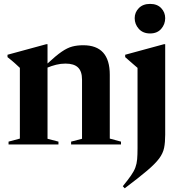

<svg xmlns="http://www.w3.org/2000/svg" viewBox="-20 -760 953 1010"><path d="M354 -15 411.5 -30V-341Q411.5 -385 390.2 -405.2Q369 -425.5 324.5 -425.5Q299.5 -425.5 275.5 -419.5Q251.5 -413.5 230 -404.5V-30L287.5 -15V0H25V-15L84.5 -31V-403Q76 -411 60.8 -425Q45.5 -439 19.5 -459.5V-472L223.5 -527.5H230V-426Q274.5 -467.5 304.5 -488Q334.5 -508.5 360.2 -515.2Q386 -522 418 -522Q557.5 -522 557.5 -367V-31L616.5 -15V0H354ZM769.5 -584Q732 -584 710.2 -608.2Q688.5 -632.5 688.5 -664.5Q688.5 -695 710.2 -717.2Q732 -739.5 769.5 -739.5Q807 -739.5 828 -717.2Q849 -695 849 -664.5Q849 -632.5 828 -608.2Q807 -584 769.5 -584ZM703.5 -403Q695 -410.5 678.2 -424.8Q661.5 -439 638.5 -459.5V-472L842.5 -527.5H849V-51Q849 -10.5 843.2 18Q837.5 46.5 817 74Q796.5 101.5 753.5 138Q710.5 174.5 636 230.5L626 219.5Q653.5 186 669.2 163.2Q685 140.5 692.2 120.8Q699.5 101 701.5 77.5Q703.5 54 703.5 19Z"/></svg>

Font: Newsreader 72pt SemiBold
Style: Regular
Weight: 600
Designer: Hugues Gentile
Foundry: Production Type
Version: Version 1.003; ttfautohint (v1.8.3)